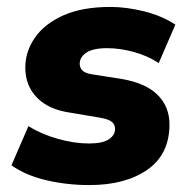

<svg xmlns="http://www.w3.org/2000/svg" viewBox="-20 -523 554 554"><path d="M238 11Q173 11 113.5 -3Q54 -17 13 -46L62 -159Q99 -136 146.5 -122.5Q194 -109 237 -109Q276 -109 294 -121Q312 -133 312 -151Q312 -164 302.5 -171.5Q293 -179 271 -183L182 -198Q120 -207 86.5 -241.5Q53 -276 53 -328Q53 -374 80.5 -414Q108 -454 162.5 -478.5Q217 -503 299 -503Q344 -503 395 -490.5Q446 -478 486 -452L438 -341Q404 -363 364.5 -373.5Q325 -384 289 -384Q248 -384 229 -371Q210 -358 210 -339Q210 -328 217.5 -320Q225 -312 243 -309L332 -295Q401 -283 435 -249Q469 -215 469 -164Q469 -78 405.5 -33.5Q342 11 238 11Z"/></svg>

Font: Nunito Sans Black
Style: Italic
Weight: 900
Italic angle: -9°
Designer: Vernon Adams
Foundry: Vernon Adams
Version: Version 3.006; ttfautohint (v1.8.3)